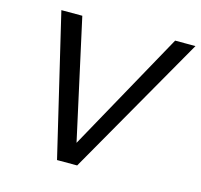

<svg xmlns="http://www.w3.org/2000/svg" viewBox="-102 -811 962 921"><g transform="rotate(15 379.0 -350.0)"><path d="M657 -700H758L358 0H258L92 -700H196L327 -104Z"/></g></svg>

Font: Gontserrat
Style: Italic
Weight: 400
Italic angle: -11.3°
Designer: Julieta Ulanovsky
Foundry: Julieta Ulanovsky
Version: Version 6.001